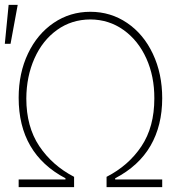

<svg xmlns="http://www.w3.org/2000/svg" viewBox="-48 -765 745 785"><path d="M28.3 -31.2H219.7V-36.1Q28.3 -136.7 28.3 -365.2Q28.3 -465.8 66.4 -545.9Q104.5 -626 171.4 -671.4Q238.3 -716.8 321.3 -716.8Q404.8 -716.8 471.9 -671.1Q539.1 -625.5 577.1 -544.7Q615.2 -463.9 615.2 -363.3Q615.2 -252 567.6 -169.4Q520 -86.9 422.9 -36.1V-31.2H615.2V0H387.7V-42Q477.5 -87.9 530.3 -167Q583 -246.1 583 -362.3Q583.5 -452.6 550.3 -526.1Q517.1 -599.6 457.3 -642.3Q397.5 -685.1 321.3 -685.5Q244.6 -685.1 185.3 -642.6Q126 -600.1 93 -526.4Q60.1 -452.6 59.6 -362.3Q59.6 -247.1 112.5 -167.7Q165.5 -88.4 254.9 -42V0H28.3ZM-12.7 -745.1H24.4L-4.9 -585.9H-28.3Z"/></svg>

Font: Pretendard Thin
Style: Regular
Weight: 100
Designer: Base glyphs from Inter by Rasmus Andersson; Hangeul glyphs from Noto Sans CJK(Source Han Sans) by Jang Soo-young and Kan
Foundry: Kil Hyung-jin
Version: Version 1.309